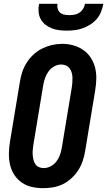

<svg xmlns="http://www.w3.org/2000/svg" viewBox="-20 -975 560 1003"><path d="M205 8Q175 8 146 1.5Q117 -5 93.5 -21.5Q70 -38 54.5 -62Q39 -86 32.5 -114.5Q26 -143 26.5 -173.5Q27 -204 32 -234L84 -548Q88 -574 96.5 -599.5Q105 -625 120 -648.5Q135 -672 156 -691Q177 -710 201.5 -722Q226 -734 252 -740Q278 -746 305 -746Q335 -746 363.5 -738Q392 -730 415.5 -713.5Q439 -697 454.5 -673Q470 -649 477 -620.5Q484 -592 483 -561.5Q482 -531 477 -501L425 -187Q421 -161 412.5 -135.5Q404 -110 389.5 -87Q375 -64 354 -44.5Q333 -25 308.5 -13Q284 -1 257.5 3.5Q231 8 205 8ZM208 -97Q227 -97 245 -106.5Q263 -116 275 -132Q287 -148 293.5 -166.5Q300 -185 303 -204L355 -518Q357 -531 358 -544.5Q359 -558 358.5 -571Q358 -584 354.5 -596Q351 -608 343.5 -618Q336 -628 324.5 -633Q313 -638 299 -638Q281 -638 263 -628Q245 -618 233.5 -602Q222 -586 215.5 -567.5Q209 -549 206 -531L154 -217Q152 -204 151 -190.5Q150 -177 151 -164.5Q152 -152 155 -139.5Q158 -127 165 -117Q172 -107 183.5 -102Q195 -97 208 -97ZM329 -815Q308 -815 288 -817.5Q268 -820 249.5 -827.5Q231 -835 216 -847Q201 -859 192 -876.5Q183 -894 181.5 -914.5Q180 -935 184 -955H280Q278 -942 281.5 -929.5Q285 -917 294 -909Q303 -901 316 -898.5Q329 -896 342 -896Q356 -896 369.5 -898.5Q383 -901 395 -909Q407 -917 414.5 -929.5Q422 -942 424 -955H520Q516 -934 508 -913.5Q500 -893 485.5 -876Q471 -859 452 -847Q433 -835 412.5 -827.5Q392 -820 370.5 -817.5Q349 -815 329 -815Z"/></svg>

Font: Iosevka Curly XBdObl
Style: Regular
Weight: 800
Italic angle: -9°
Monospace: yes
Designer: Belleve Invis
Foundry: Belleve Invis
Version: Version 11.1.0; ttfautohint (v1.8.3)